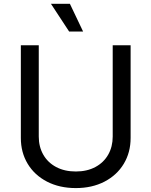

<svg xmlns="http://www.w3.org/2000/svg" viewBox="-20 -962 784 994"><path d="M87.9 -247.6V-727.5H180.7V-254.9Q180.7 -202.6 203.9 -161.6Q227.1 -120.6 270.5 -97.4Q314 -74.2 372.6 -74.2Q430.7 -74.2 473.9 -97.4Q517.1 -120.6 540.3 -161.6Q563.5 -202.6 563.5 -254.9V-727.5H656.2V-247.6Q656.2 -172.9 620.8 -114Q585.4 -55.2 521 -21.7Q456.5 11.7 372.6 11.7Q288.1 11.7 223.4 -21.7Q158.7 -55.2 123.3 -114Q87.9 -172.9 87.9 -247.6ZM243.7 -942.4H341.8L410.2 -798.8H337.9Z"/></svg>

Font: Raveo Variable
Style: Regular
Weight: 400
Designer: Jakub Foglar, Rasmus Andersson (Inter)
Foundry: Jakubfoglar.com
Version: Version 1.000;Glyphs 3.2.3 (3260)